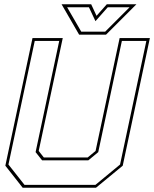

<svg xmlns="http://www.w3.org/2000/svg" viewBox="-20 -878 721 898"><path d="M86 0 5 -103 132 -700H273.5L161 -172L185 -141.5H390L427 -172L539.5 -700H681L554 -103L429 0ZM94.5 -13.5H426.5L541.5 -108.5L664.5 -686.5H550L439.5 -166.5L393 -128H177L146.5 -166.5L257 -686.5H142.5L19.5 -108.5ZM350 -716 268 -858H406.5L431.5 -804L479.5 -858H618L476 -716ZM360 -730H472L586 -844H484L426.5 -779L396 -844H294Z"/></svg>

Font: Tourney Thin Thin
Style: Italic
Weight: 250
Italic angle: -12°
Version: Version 1.015